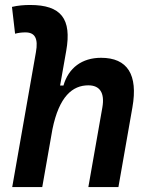

<svg xmlns="http://www.w3.org/2000/svg" viewBox="-20 -763 626 783"><path d="M340.3 0H462.9L520 -325.2C543.5 -458.5 500 -527.3 392.1 -527.3C314.5 -527.3 259.3 -486.3 238.8 -414.1H225.1L250 -555.2C273.4 -686.5 229 -742.7 103 -742.7C78.1 -742.7 53.2 -740.7 28.8 -734.9L41.5 -625.5C55.7 -629.4 69.8 -630.9 84 -630.9C122.1 -630.9 136.7 -606.4 126.5 -550.3L29.8 0H152.3L193.8 -235.8C221.2 -370.1 275.9 -415 340.3 -415C387.2 -415 407.7 -384.3 397.5 -325.2Z"/></svg>

Font: Cascadia Mono PL SemiBold
Style: Italic
Weight: 600
Italic angle: -10°
Monospace: yes
Designer: Aaron Bell
Foundry: Saja Typeworks
Version: Version 2404.023